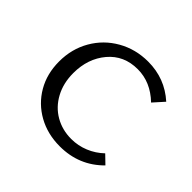

<svg xmlns="http://www.w3.org/2000/svg" viewBox="-114 -538 663 663"><g transform="rotate(45 217.5 -206.5)"><path d="M43 -201Q43 -262 71.5 -311.5Q100 -361 150 -389.5Q200 -418 261 -418Q343 -418 403 -364L368 -325Q317 -374 254 -374Q187 -374 146.5 -326Q106 -278 106 -207Q106 -158 126.5 -120Q147 -82 182.5 -61.5Q218 -41 262 -41Q295 -41 325.5 -53.5Q356 -66 380 -89L410 -60Q346 5 252 5Q192 5 144.5 -21.5Q97 -48 70 -94.5Q43 -141 43 -201Z"/></g></svg>

Font: Ysabeau Semilight
Style: Regular
Weight: 300
Designer: Christian Thalmann (Catharsis Fonts)
Version: Version 0.003